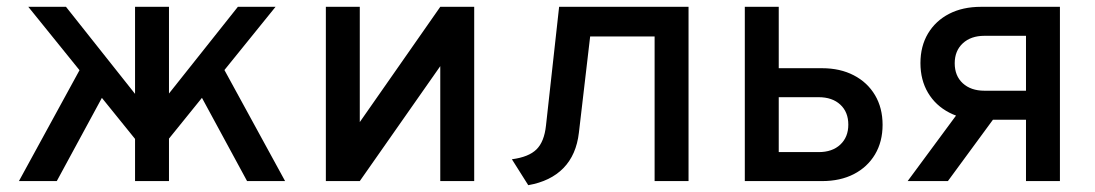

<svg xmlns="http://www.w3.org/2000/svg" viewBox="-20 -531 3210 563"><path d="M402 -91.5 63 -511H173.5L402 -223ZM443.5 -85V-216.5L677.5 -511H788ZM35.5 0 239 -372.5 304.5 -291.5 146.5 0ZM376 0V-511H475.5V0ZM704.5 0 546.5 -291.5 612.5 -372.5 816 0Z M935.5 0V-511H1035V-173L1271 -511H1370.5V0H1271V-337L1035 0Z M1529 12 1481 -64Q1530.5 -70.5 1553.2 -93Q1576 -115.5 1581 -163L1619.5 -511H1999V0H1899.5V-424H1710.5L1677.5 -142Q1670 -77 1632.2 -38.2Q1594.5 0.5 1529 12Z M2164 0V-511H2263.5V-331H2390.5Q2443.5 -331 2483.5 -310.2Q2523.5 -289.5 2545.8 -252Q2568 -214.5 2568 -165Q2568 -115.5 2545.8 -78.2Q2523.5 -41 2483.8 -20.5Q2444 0 2390.5 0ZM2263.5 -85H2380.5Q2420.5 -85 2444 -107Q2467.5 -129 2467.5 -165.5Q2467.5 -202.5 2444 -224.2Q2420.5 -246 2380.5 -246H2263.5Z M2988.5 0V-180H2856.5Q2803.5 -180 2763.5 -200.8Q2723.5 -221.5 2701.2 -259Q2679 -296.5 2679 -346Q2679 -395.5 2701.2 -432.8Q2723.5 -470 2763.2 -490.5Q2803 -511 2856.5 -511H3088V0ZM2641.5 0 2809.5 -227.5H2926.5L2759.5 0ZM2866.5 -265H2988.5V-426H2866.5Q2827 -426 2803.2 -404Q2779.5 -382 2779.5 -345.5Q2779.5 -308.5 2803.2 -286.8Q2827 -265 2866.5 -265Z"/></svg>

Font: Overpass Medium
Style: Regular
Weight: 500
Designer: Delve Withrington, Dave Bailey, Thomas Jockin
Foundry: Delve Fonts LLC
Version: Version 4.000